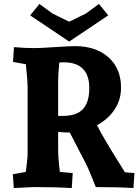

<svg xmlns="http://www.w3.org/2000/svg" viewBox="-20 -949 702 974"><path d="M360 -715Q466 -715 530 -658.5Q594 -602 594 -504Q594 -442 561 -393Q528 -344 472 -314Q503 -252 579 -131L614 -75L662 -71L657 5Q579 0 466 0Q430 -92 417 -116L334 -277H319Q300 -277 275 -280V-193Q275 -140 284 -77L349 -71L344 5Q263 0 150 0L50 5L45 -65L111 -77Q111 -79 113.5 -98Q116 -117 118 -135.5Q120 -154 120 -163V-512Q120 -538 111 -623L46 -635L51 -710Q104 -705 154 -705Q183 -705 258 -710Q333 -715 360 -715ZM302 -633Q290 -633 281 -632Q275 -572 275 -542V-361H299Q369 -361 401 -396Q433 -431 433 -502Q433 -633 302 -633ZM482 -929 529 -871 331 -738 133 -871 180 -929 247 -880 331 -839 415 -880Z"/></svg>

Font: Andada
Style: Bold
Weight: 700
Designer: Carolina Giovagnoli
Foundry: Carolina Giovagnoli
Version: Version 1.003